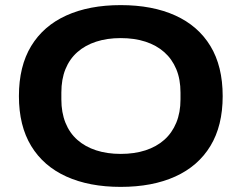

<svg xmlns="http://www.w3.org/2000/svg" viewBox="-20 -719 944 751"><path d="M452 12Q329 12 239.5 -28.5Q150 -69 102 -148Q54 -227 54 -343Q54 -460 102 -539Q150 -618 239.5 -658.5Q329 -699 452 -699Q576 -699 665.5 -658.5Q755 -618 803 -539Q851 -460 851 -343Q851 -227 803 -148Q755 -69 665.5 -28.5Q576 12 452 12ZM452 -117Q506 -117 549 -131Q592 -145 622.5 -172Q653 -199 669.5 -239Q686 -279 686 -330V-357Q686 -409 669.5 -448.5Q653 -488 622.5 -515Q592 -542 549 -556Q506 -570 452 -570Q399 -570 356 -556Q313 -542 282.5 -515Q252 -488 236 -448.5Q220 -409 220 -357V-330Q220 -279 236 -239Q252 -199 282.5 -172Q313 -145 356 -131Q399 -117 452 -117Z"/></svg>

Font: Archivo SemiExpanded
Style: Bold
Weight: 700
Width: 6
Designer: Hector Gatti
Foundry: Omnibus-Type
Version: Version 2.001